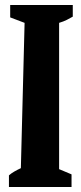

<svg xmlns="http://www.w3.org/2000/svg" viewBox="-20 -753 327 773"><path d="M16 0V-47Q25 -55 37 -62Q49 -69 64 -76L79 -661L21 -683V-733H273V-686Q263 -680 249 -673Q235 -666 218 -661V-72L268 -51V0Z"/></svg>

Font: Piazzolla
Style: Bold
Weight: 700
Designer: Juan Pablo del Peral
Foundry: Huerta Tipografica
Version: Version 1.330